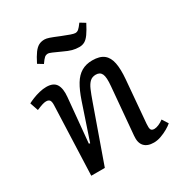

<svg xmlns="http://www.w3.org/2000/svg" viewBox="-176 -867 948 1006"><g transform="rotate(-30 298.0 -363.5)"><path d="M582 -35Q571 -25 551 -13.5Q531 -2 508.5 6Q486 14 465 14Q426 14 407 -7Q388 -28 392 -69L417 -354Q422 -407 412.5 -427Q403 -447 378 -447Q356 -447 342 -434Q328 -421 317 -395.5Q306 -370 292 -330L175 0H93L109 -416Q110 -438 104 -447Q98 -456 82 -456Q72 -456 58 -451.5Q44 -447 23 -438L6 -488Q17 -494 36.5 -502Q56 -510 78.5 -515.5Q101 -521 121 -521Q164 -521 180 -495Q196 -469 191 -419L166 -152L173 -150L246 -367Q264 -420 284.5 -454Q305 -488 333 -504.5Q361 -521 399 -521Q444 -521 468 -502Q492 -483 499.5 -444.5Q507 -406 502 -348L480 -90Q478 -66 482.5 -56.5Q487 -47 503 -47Q514 -47 529.5 -53.5Q545 -60 559 -71ZM377 -615Q355 -615 335 -620.5Q315 -626 288 -639Q256 -654 239 -661Q222 -668 217 -668Q204 -668 195.5 -661Q187 -654 171 -631L140 -650Q158 -686 172.5 -705.5Q187 -725 202 -733Q217 -741 237 -741Q248 -741 264.5 -735.5Q281 -730 322 -713Q349 -702 368 -695.5Q387 -689 395 -689Q406 -689 415 -696.5Q424 -704 440 -726L471 -707Q453 -672 438.5 -651.5Q424 -631 409.5 -623Q395 -615 377 -615Z"/></g></svg>

Font: Literata
Style: Italic
Weight: 400
Italic angle: -2°
Designer: Latin by Veronika Burian and Jose Scaglione. Greek by Irene Vlachou. Cyrillic by Vera Evstafieva
Foundry: TypeTogether
Version: Version 3.103;gftools[0.9.29]